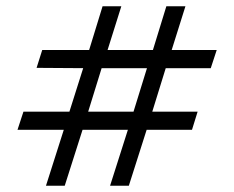

<svg xmlns="http://www.w3.org/2000/svg" viewBox="-20 -594 749 614"><path d="M127 0 184 -179H36L55 -237H202L246 -376L97 -377L115 -434H265L308 -574H368L324 -434H469L512 -574H573L529 -434H673L654 -376H510L467 -237H612L594 -179H449L392 0H332L389 -179H244L187 0ZM262 -237H407L450 -376H305Z"/></svg>

Font: Alumni Sans Thin SemiBold
Style: Regular
Weight: 600
Version: Version 1.018